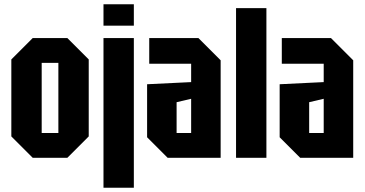

<svg xmlns="http://www.w3.org/2000/svg" viewBox="-20 -738 1708 898"><path d="M33 -100V-460L133 -560H295L395 -460V-100L295 0H133ZM175 -116H253V-444H175Z M464 140V-560H606V140ZM464 -618V-718H606V-618Z M668 -96V-344L874 -354V-440H678V-560H908L1012 -456V0H764ZM806 -260V-116H874V-276Z M1084 0V-700H1226V0Z M1288 -96V-344L1494 -354V-440H1298V-560H1528L1632 -456V0H1384ZM1426 -260V-116H1494V-276Z"/></svg>

Font: Tektur Condensed SemiBold
Style: Regular
Weight: 600
Width: 3
Designer: Adam Jagosz
Foundry: Adam Jagosz
Version: Version 1.005;gftools[0.9.30]